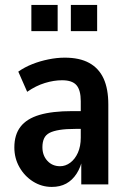

<svg xmlns="http://www.w3.org/2000/svg" viewBox="-20 -726 498 756"><path d="M184 10Q144 10 110.2 -11.2Q76.5 -32.5 56.5 -67.8Q36.5 -103 36.5 -145.5Q36.5 -195.5 60.8 -227Q85 -258.5 135.2 -273.5Q185.5 -288.5 264.5 -288.5H310.5V-218.5H278Q240 -218.5 215 -214.5Q190 -210.5 175 -202.8Q160 -195 153.5 -180.8Q147 -166.5 147 -146.5Q147 -114 166.5 -92.8Q186 -71.5 216.5 -71.5Q238 -71.5 256.8 -85.5Q275.5 -99.5 286.8 -124.8Q298 -150 298 -184V-327.5Q298 -371 281.2 -390.5Q264.5 -410 224.5 -410Q192 -410 156.8 -399.2Q121.5 -388.5 87 -364.5L52 -444Q77 -461.5 107.2 -473.5Q137.5 -485.5 170.8 -492.2Q204 -499 235 -499Q293.5 -499 331.2 -478.2Q369 -457.5 387.8 -417Q406.5 -376.5 406.5 -314.5V0H300V-103H305.5Q298 -67.5 281.5 -42Q265 -16.5 240.8 -3.2Q216.5 10 184 10ZM259 -603.5V-706.5H362.5V-603.5ZM103.5 -603.5V-706.5H207V-603.5Z"/></svg>

Font: Nunito Sans 12pt ExtraLight Condensed
Style: Regular
Weight: 200
Width: 3
Version: Version 3.101;gftools[0.9.27]